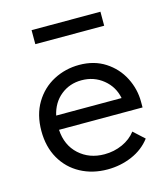

<svg xmlns="http://www.w3.org/2000/svg" viewBox="-100 -720 709 808"><g transform="rotate(-15 254.5 -316.5)"><path d="M479 -206H115Q119 -138 163.5 -97.5Q208 -57 274 -57Q316 -57 352.5 -73.5Q389 -90 411 -119L458 -76Q427 -35 377 -13.5Q327 8 270 8Q205 8 153 -20Q101 -48 71.5 -99.5Q42 -151 42 -220Q42 -291 73 -342.5Q104 -394 155.5 -421Q207 -448 267 -448Q332 -448 380 -417Q428 -386 453.5 -336Q479 -286 479 -231ZM119 -267H404Q394 -318 354 -350.5Q314 -383 260 -383Q208 -383 169.5 -352Q131 -321 119 -267ZM112 -641H412V-580H112Z"/></g></svg>

Font: Tilda Sans
Style: Regular
Weight: 400
Designer: ParaType Ltd
Foundry: ParaType Ltd
Version: Version 1.002W